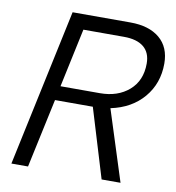

<svg xmlns="http://www.w3.org/2000/svg" viewBox="-79 -760 759 830"><g transform="rotate(10 301.0 -345.0)"><path d="M406 -310 505 0H422L330 -303H164L99 0H26L173 -690H427Q509 -690 555.5 -651Q602 -612 602 -540Q602 -453 549.5 -391Q497 -329 406 -310ZM527 -527Q527 -575 497 -599.5Q467 -624 410 -624H232L177 -366H350Q428 -366 477.5 -409Q527 -452 527 -527Z"/></g></svg>

Font: D-DIN
Style: DIN-Italic
Weight: 400
Italic angle: -12°
Designer: Charles Nix
Foundry: Datto Inc.
Version: Version 1.00